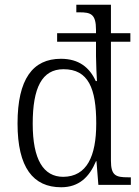

<svg xmlns="http://www.w3.org/2000/svg" viewBox="-20 -780 588 810"><path d="M238 10C313 10 357 -33 385 -100H387L395 0H532V-32H520C469 -32 448 -39 448 -102V-604H530V-640H448V-760H302V-728H315C363 -728 385 -721 385 -654V-640H221V-604H385V-543C385 -514 388 -455 389 -438H384C358 -495 313 -532 237 -532C118 -532 54 -446 54 -259C54 -73 120 10 238 10ZM247 -34C163 -34 118 -107 118 -258C118 -410 157 -488 248 -488C353 -488 386 -407 386 -259C386 -120 346 -35 247 -34Z"/></svg>

Font: Noto Serif Khmer SemiCondensed Light
Style: Regular
Weight: 300
Width: 4
Designer: Danh Hong and the Monotype Design Team
Foundry: Monotype Imaging Inc.
Version: Version 2.004